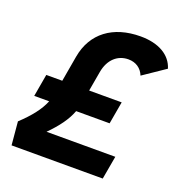

<svg xmlns="http://www.w3.org/2000/svg" viewBox="-127 -812 866 921"><g transform="rotate(20 305.5 -351.5)"><path d="M32.2 0H497.6L518.6 -118.7H167.5C216.3 -168 249.5 -212.9 267.1 -260.3H438L458 -374.5H292L309.6 -475.1C321.3 -542.5 364.3 -579.6 418.5 -579.6C456.5 -579.6 485.4 -560.1 499 -525.9L611.3 -602.1C591.8 -666 528.8 -703.1 436 -703.1C295.4 -703.1 199.7 -631.8 177.7 -505.9L154.8 -374.5H73.2L53.2 -260.3H129.4C110.4 -213.4 74.7 -168.5 21.5 -118.7Z"/></g></svg>

Font: Cascadia Code
Style: Bold Italic
Weight: 700
Italic angle: -10°
Monospace: yes
Designer: Aaron Bell
Foundry: Saja Typeworks
Version: Version 2404.023